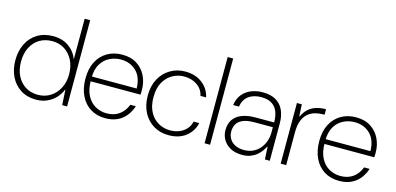

<svg xmlns="http://www.w3.org/2000/svg" viewBox="-66 -1105 3126 1516"><g transform="rotate(15 1496.5 -346.5)"><path d="M268 12Q195 12 141.5 -22Q88 -56 59.5 -115Q31 -174 31 -248Q31 -323 60 -382Q89 -441 143.5 -474.5Q198 -508 273 -508Q347 -508 399.5 -471Q452 -434 475 -373V-705H520V0H480L473 -123H470Q455 -85 426.5 -54.5Q398 -24 357.5 -6Q317 12 268 12ZM272 -29Q330 -29 374.5 -57.5Q419 -86 444.5 -135.5Q470 -185 470 -248Q470 -314 444.5 -363.5Q419 -413 375.5 -440.5Q332 -468 275 -468Q217 -468 172.5 -441.5Q128 -415 102.5 -365.5Q77 -316 77 -249Q77 -182 102 -132.5Q127 -83 171 -56Q215 -29 272 -29Z M834 12Q764 12 712 -20.5Q660 -53 631.5 -112.5Q603 -172 603 -252Q603 -332 632.5 -389Q662 -446 715 -477Q768 -508 837 -508Q909 -508 958 -476Q1007 -444 1032 -392Q1057 -340 1057 -281Q1057 -271 1057 -261.5Q1057 -252 1056 -240H635V-279H1014Q1012 -372 962 -420Q912 -468 835 -468Q787 -468 744 -446.5Q701 -425 674.5 -380.5Q648 -336 648 -267V-249Q648 -173 674 -124Q700 -75 742.5 -51.5Q785 -28 834 -28Q896 -28 937.5 -58.5Q979 -89 999 -142H1044Q1030 -98 1002.5 -63Q975 -28 933 -8Q891 12 834 12Z M1351 12Q1283 12 1229 -20Q1175 -52 1144 -110.5Q1113 -169 1113 -248Q1113 -328 1144.5 -386Q1176 -444 1230.5 -476Q1285 -508 1351 -508Q1435 -508 1491 -465Q1547 -422 1562 -353H1516Q1504 -407 1459 -437.5Q1414 -468 1352 -468Q1304 -468 1259.5 -443.5Q1215 -419 1187.5 -370.5Q1160 -322 1160 -248Q1160 -190 1176.5 -149Q1193 -108 1220.5 -81Q1248 -54 1282.5 -41Q1317 -28 1352 -28Q1393 -28 1427 -41.5Q1461 -55 1484.5 -80.5Q1508 -106 1516 -143H1562Q1548 -76 1493 -32Q1438 12 1351 12Z M1644 0V-705H1689V0Z M1953 12Q1895 12 1855.5 -10Q1816 -32 1796 -67.5Q1776 -103 1776 -144Q1776 -197 1801 -232Q1826 -267 1872 -284Q1918 -301 1979 -301H2132Q2132 -354 2116.5 -391Q2101 -428 2068.5 -448Q2036 -468 1984 -468Q1922 -468 1881.5 -439Q1841 -410 1831 -350H1784Q1791 -404 1820 -439Q1849 -474 1892 -491Q1935 -508 1984 -508Q2053 -508 2095.5 -481.5Q2138 -455 2157.5 -409.5Q2177 -364 2177 -305V0H2137L2132 -102H2129Q2121 -87 2107.5 -67.5Q2094 -48 2073 -30Q2052 -12 2022.5 0Q1993 12 1953 12ZM1957 -29Q1999 -29 2032 -45Q2065 -61 2087 -88Q2109 -115 2120.5 -148.5Q2132 -182 2132 -217V-262H1982Q1922 -262 1887 -246.5Q1852 -231 1837.5 -204.5Q1823 -178 1823 -145Q1823 -113 1838.5 -86.5Q1854 -60 1884 -44.5Q1914 -29 1957 -29Z M2266 0V-496H2306L2311 -399H2314Q2332 -437 2358 -461Q2384 -485 2420 -496.5Q2456 -508 2501 -508V-463H2489Q2458 -463 2426.5 -455Q2395 -447 2369 -426Q2343 -405 2327 -367Q2311 -329 2311 -269V0Z M2745 12Q2675 12 2623 -20.5Q2571 -53 2542.5 -112.5Q2514 -172 2514 -252Q2514 -332 2543.5 -389Q2573 -446 2626 -477Q2679 -508 2748 -508Q2820 -508 2869 -476Q2918 -444 2943 -392Q2968 -340 2968 -281Q2968 -271 2968 -261.5Q2968 -252 2967 -240H2546V-279H2925Q2923 -372 2873 -420Q2823 -468 2746 -468Q2698 -468 2655 -446.5Q2612 -425 2585.5 -380.5Q2559 -336 2559 -267V-249Q2559 -173 2585 -124Q2611 -75 2653.5 -51.5Q2696 -28 2745 -28Q2807 -28 2848.5 -58.5Q2890 -89 2910 -142H2955Q2941 -98 2913.5 -63Q2886 -28 2844 -8Q2802 12 2745 12Z"/></g></svg>

Font: DM Sans 36pt ExtraLight
Style: Regular
Weight: 250
Designer: Colophon Foundry, Jonny Pinhorn
Foundry: Colophon Foundry
Version: Version 4.004;gftools[0.9.30]